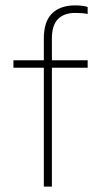

<svg xmlns="http://www.w3.org/2000/svg" viewBox="-20 -694 376 714"><path d="M143 0V-442H30V-470H143V-551Q143 -614 173.5 -644Q204 -674 260 -674Q272 -674 285 -672.5Q298 -671 306 -668V-642Q298 -644 285 -645Q272 -646 260 -646Q218 -646 195.5 -623Q173 -600 173 -551V-470H306V-442H173V0Z"/></svg>

Font: Gantari Thin
Style: Regular
Weight: 250
Designer: Anugrah Pasau
Foundry: Lafontype
Version: Version 1.000